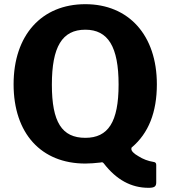

<svg xmlns="http://www.w3.org/2000/svg" viewBox="-20 -772 815 918"><path d="M45 -369C45 -134 177 10 388 10C410 10 434 8 461 5C463 4 465 4 467 4C471 4 474 6 476 9C536 87 607 126 690 126C718 126 727 120 727 100V16C727 7 722 3 713 2C688 -2 664 -11 642 -25C619 -38 608 -50 608 -60C608 -64 609 -67 611 -68C690 -135 730 -235 730 -369C730 -604 595 -752 388 -752C179 -752 45 -604 45 -369ZM228 -367C228 -548 277 -630 388 -630C497 -630 547 -548 547 -368C547 -188 497 -113 388 -113C276 -113 228 -188 228 -367Z"/></svg>

Font: Libre Franklin
Style: Bold
Weight: 700
Designer: Pablo Impallari, Rodrigo Fuenzalida
Foundry: Impallari Type
Version: Version 1.002; ttfautohint (v1.5)